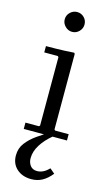

<svg xmlns="http://www.w3.org/2000/svg" viewBox="-139 -730 599 1030"><g transform="rotate(15 160.0 -215.0)"><path d="M205 -35H280V0H40V-35H115L120 -40V-420L115 -425H40V-460Q66 -460 91.5 -460.5Q117 -461 143 -462Q169 -463 195 -465L200 -460V-40ZM155 -570Q133 -570 116.5 -586.5Q100 -603 100 -625Q100 -648 116.5 -664Q133 -680 155 -680Q178 -680 194 -664Q210 -648 210 -625Q210 -603 194 -586.5Q178 -570 155 -570ZM185 -20 200 0Q163 30 139.5 67Q116 104 116 142Q116 166 129 183Q142 200 167 200Q184 200 200.5 192Q217 184 233 167L260 190Q235 221 208 235.5Q181 250 148 250Q98 250 67 222Q36 194 36 148Q36 108 58.5 78.5Q81 49 115 25Q149 1 185 -20Z"/></g></svg>

Font: Brygada 1918
Style: Regular
Weight: 400
Designer: Mateusz Machalski | Borys Kosmynka | Przemek Hoffer
Foundry: NIEPODLEGLA 2018
Version: Version 3.006